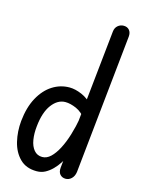

<svg xmlns="http://www.w3.org/2000/svg" viewBox="-117 -841 676 910"><g transform="rotate(15 221.0 -385.5)"><path d="M154 1Q102 1 71 -30Q40 -61 28.5 -109.5Q17 -158 22 -210Q29 -279 55 -326.5Q81 -374 119.5 -398.5Q158 -423 203 -423Q231 -423 263.5 -409Q296 -395 318 -368L310 -290Q286 -325 256 -338Q226 -351 202 -351Q164 -351 135.5 -313Q107 -275 100 -205Q96 -169 101 -138.5Q106 -108 121.5 -89.5Q137 -71 162 -71Q184 -71 203 -89Q222 -107 238.5 -138.5Q255 -170 267.5 -211Q280 -252 288 -297L281 -110Q271 -90 258.5 -70.5Q246 -51 230 -35Q214 -19 195.5 -9Q177 1 154 1ZM296 0Q279 0 268.5 -11.5Q258 -23 260 -45L332 -732Q334 -751 346.5 -761.5Q359 -772 375 -772Q393 -772 403 -760Q413 -748 411 -728L340 -45Q337 -24 324.5 -12Q312 0 296 0Z"/></g></svg>

Font: Edu SA Beginner Medium
Style: Regular
Weight: 500
Version: Version 1.003